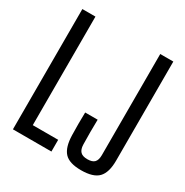

<svg xmlns="http://www.w3.org/2000/svg" viewBox="-182 -949 1068 1106"><g transform="rotate(30 352.0 -396.0)"><path d="M50 0V-800H137V-78H306V0ZM507 8Q428 8 396 -27Q364 -62 362 -141Q360 -217 362 -292H445Q444 -254 444 -209Q444 -164 445 -127Q446 -95 460.5 -80Q475 -65 507 -65Q540 -65 554 -80Q568 -95 568 -127V-800H655V-141Q655 -62 621.5 -27Q588 8 507 8Z"/></g></svg>

Font: Big Shoulders Display SemiBold
Style: Regular
Weight: 600
Designer: Patric King
Foundry: XO Type Co
Version: Version 1.000; ttfautohint (v1.8.2)